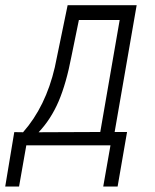

<svg xmlns="http://www.w3.org/2000/svg" viewBox="-68 -548 584 724"><path d="M77.6 -49.3 310.1 -50.3 383.3 -472.7H229.5L201.7 -336.9Q182.1 -233.9 153.1 -166Q124 -98.1 77.6 -49.3ZM19 -49.3Q104.5 -146.5 138.7 -294.4L187 -528.3H447.3L364.3 -50.3H411.1L375.5 155.3H321.3L348.6 0H31.2L3.9 155.3H-48.3L-14.2 -49.8Z"/></svg>

Font: MAUL Condensed Light Italic
Style: Light Italic
Weight: 300
Italic angle: -12°
Designer: MAUL
Version: Version 1.0; 2020; ttfautohint (v1.8.3)